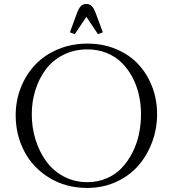

<svg xmlns="http://www.w3.org/2000/svg" viewBox="-20 -928 857 956"><path d="M58.1 -354Q58.1 -427.2 84 -492.7Q109.9 -558.1 156 -606.4Q202.1 -654.8 269.3 -682.9Q336.4 -710.9 415 -710.9Q493.2 -710.9 559.1 -683.1Q625 -655.3 669.2 -607.4Q713.4 -559.6 737.8 -495.6Q762.2 -431.6 762.2 -359.9Q762.2 -286.6 737.3 -220Q712.4 -153.3 668.2 -102.8Q624 -52.2 558.1 -22.2Q492.2 7.8 415 7.8Q309.1 7.8 226.8 -42Q144.5 -91.8 101.3 -173.8Q58.1 -255.9 58.1 -354ZM138.2 -358.9Q138.2 -293.5 156.7 -233.4Q175.3 -173.3 209.5 -125.7Q243.7 -78.1 297.1 -49.6Q350.6 -21 415 -21Q466.3 -21 510.5 -39.8Q554.7 -58.6 585.7 -91.3Q616.7 -124 638.9 -167.2Q661.1 -210.4 671.6 -259.3Q682.1 -308.1 682.1 -359.9Q682.1 -409.7 671.4 -456.5Q660.6 -503.4 638.7 -544.4Q616.7 -585.4 585.4 -616.2Q554.2 -647 510.5 -664.6Q466.8 -682.1 415 -682.1Q349.6 -682.1 296.1 -655.3Q242.7 -628.4 208.7 -583.3Q174.8 -538.1 156.5 -480.5Q138.2 -422.9 138.2 -358.9ZM328.1 -767.1 361.8 -858.9Q371.6 -886.2 382.3 -897.2Q393.1 -908.2 410.2 -908.2Q427.2 -908.2 437.5 -897.2Q447.8 -886.2 458 -858.9L492.2 -767.1L467.8 -757.8L410.2 -844.2L352.1 -757.8Z"/></svg>

Font: Dihjauti S
Style: Regular
Weight: 400
Designer: T. Christopher White
Version: Version 3.0.0